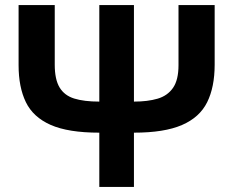

<svg xmlns="http://www.w3.org/2000/svg" viewBox="-20 -734 916 754"><path d="M823 -714V-480Q823 -392 793.5 -332.5Q764 -273 694.5 -243Q625 -213 506 -213V0H370V-213Q248 -213 179 -243.5Q110 -274 81.5 -333Q53 -392 53 -478V-714H195V-480Q195 -422 214 -390.5Q233 -359 271.5 -347Q310 -335 370 -335V-714H506V-335Q560 -335 599 -346.5Q638 -358 659.5 -389Q681 -420 681 -478V-714Z"/></svg>

Font: Noto Sans
Style: Bold
Weight: 700
Designer: Monotype Design Team
Foundry: Monotype Imaging Inc.
Version: Version 2.000;GOOG;noto-source:20170915:90ef993387c0; ttfaut